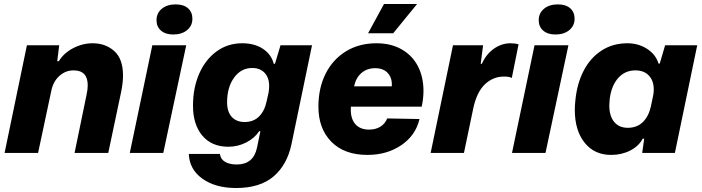

<svg xmlns="http://www.w3.org/2000/svg" viewBox="-20 -767 3520 963"><path d="M115 -540H277L267 -460H275Q300 -501 347 -525.5Q394 -550 445 -550Q509 -550 553 -511Q597 -472 597 -388Q597 -353 588 -308L523 0H354L414 -291Q420 -318 420 -339Q420 -414 349 -414Q308 -414 277 -385.5Q246 -357 237 -310L171 0H3Z M744 -540H914L799 0H631ZM765 -666Q765 -701 791.5 -723Q818 -745 861 -745Q901 -745 923 -725.5Q945 -706 945 -673Q945 -638 918.5 -616Q892 -594 849 -594Q810 -594 787.5 -613.5Q765 -633 765 -666Z M927 5H1083Q1086 31 1108.5 44.5Q1131 58 1168 58Q1251 58 1269 -26L1286 -109H1280Q1257 -74 1215 -52.5Q1173 -31 1125 -31Q1042 -31 995 -86.5Q948 -142 948 -237Q948 -326 979 -397Q1010 -468 1066 -509Q1122 -550 1195 -550Q1257 -550 1299 -522Q1341 -494 1353 -447H1359L1387 -540H1545L1442 -44Q1420 60 1352 118Q1284 176 1164 176Q1061 176 995.5 129.5Q930 83 927 5ZM1317 -258 1327 -302Q1330 -320 1330 -335Q1330 -378 1307 -402Q1284 -426 1245 -426Q1189 -426 1154 -377.5Q1119 -329 1119 -254Q1119 -206 1142.5 -180.5Q1166 -155 1207 -155Q1251 -155 1279 -182.5Q1307 -210 1317 -258Z M1577 -232Q1577 -325 1613 -397Q1649 -469 1715 -509.5Q1781 -550 1868 -550Q1941 -550 1994.5 -519.5Q2048 -489 2076 -435Q2104 -381 2104 -311Q2104 -273 2095 -232H1740Q1736 -177 1760 -147Q1784 -117 1831 -117Q1865 -117 1888.5 -132Q1912 -147 1922 -173L2084 -170Q2065 -88 1993 -39Q1921 10 1823 10Q1707 10 1642 -56Q1577 -122 1577 -232ZM1945 -334Q1948 -375 1925.5 -400Q1903 -425 1862 -425Q1821 -425 1793 -401Q1765 -377 1756 -334ZM1906 -747H2072L1952 -600H1826Z M2252 -540H2403L2391 -447H2397Q2418 -495 2457 -522.5Q2496 -550 2540 -550Q2563 -550 2581 -545L2547 -376Q2536 -383 2507 -383Q2454 -383 2413 -345Q2372 -307 2354 -225L2307 0H2140Z M2661 -540H2831L2716 0H2548ZM2682 -666Q2682 -701 2708.5 -723Q2735 -745 2778 -745Q2818 -745 2840 -725.5Q2862 -706 2862 -673Q2862 -638 2835.5 -616Q2809 -594 2766 -594Q2727 -594 2704.5 -613.5Q2682 -633 2682 -666Z M2863 -216Q2863 -240 2866 -265Q2874 -347 2907 -411.5Q2940 -476 2996.5 -513Q3053 -550 3127 -550Q3182 -550 3225.5 -522Q3269 -494 3283 -448H3289L3316 -540H3477L3365 0H3201L3211 -71L3204 -72Q3184 -34 3141 -12Q3098 10 3045 10Q2961 10 2912 -51.5Q2863 -113 2863 -216ZM3245 -235 3255 -283Q3259 -299 3259 -318Q3259 -362 3234.5 -388Q3210 -414 3167 -414Q3114 -414 3080 -375Q3046 -336 3038 -270Q3036 -248 3036 -239Q3036 -185 3060.5 -155.5Q3085 -126 3129 -126Q3175 -126 3204.5 -155Q3234 -184 3245 -235Z"/></svg>

Font: Mona Sans ExtraBold
Style: Italic
Weight: 800
Italic angle: -11.7°
Designer: Deni Anggara
Foundry: GitHub
Version: Version 2.000